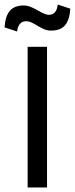

<svg xmlns="http://www.w3.org/2000/svg" viewBox="-43 -821 328 841"><path d="M-23 -701Q-20 -750 0 -773.5Q20 -797 61 -797Q76 -797 91 -791Q106 -785 125 -774Q156 -756 170 -756Q205 -756 210 -801L265 -783Q262 -734 242 -710.5Q222 -687 181 -687Q164 -687 150 -693Q136 -699 118 -710Q103 -719 93 -723.5Q83 -728 72 -728Q37 -728 32 -683ZM78 -616H163V0H78Z"/></svg>

Font: Athiti Medium
Style: Regular
Weight: 500
Designer: CadsonDemak Team
Foundry: CadsonDemak
Version: Version 1.033